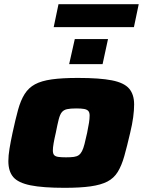

<svg xmlns="http://www.w3.org/2000/svg" viewBox="-20 -891 684 919"><path d="M289 8Q185 8 126 -4Q67 -16 43.5 -43.5Q20 -71 20 -120Q20 -146 25.5 -179.5Q31 -213 40 -255Q54 -320 66.5 -365.5Q79 -411 98 -441Q117 -471 147.5 -487.5Q178 -504 227.5 -511Q277 -518 353 -518Q457 -518 515.5 -506.5Q574 -495 598 -467Q622 -439 622 -391Q622 -364 617.5 -330Q613 -296 603 -255Q588 -190 575 -144Q562 -98 543.5 -68Q525 -38 494 -22Q463 -6 413.5 1Q364 8 289 8ZM296 -138Q319 -138 333.5 -140Q348 -142 357 -148.5Q366 -155 372.5 -167.5Q379 -180 384.5 -201.5Q390 -223 397 -255Q403 -284 406 -303.5Q409 -323 409 -338Q409 -353 402.5 -360Q396 -367 382.5 -369.5Q369 -372 345 -372Q317 -372 301 -368.5Q285 -365 276 -354Q267 -343 261 -319.5Q255 -296 247 -255Q240 -225 236.5 -204.5Q233 -184 233 -171Q233 -156 239 -149Q245 -142 259 -140Q273 -138 296 -138ZM311 -584 338 -704H497L471 -584ZM237 -761 260 -871H644L621 -761Z"/></svg>

Font: Saira Expanded ExtraBold
Style: Italic
Weight: 800
Width: 7
Italic angle: -12°
Designer: Hector Gatti with collaboration of the Omnibus-Type team
Foundry: Omnibus-Type
Version: Version 1.101